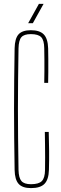

<svg xmlns="http://www.w3.org/2000/svg" viewBox="-20 -959 314 985"><path d="M139 6Q95 6 75.5 -15.8Q56 -37.5 55 -87Q53.5 -173.5 52.8 -250Q52 -326.5 52 -399.5Q52 -472.5 52.8 -548.8Q53.5 -625 55 -711Q56 -761.5 75.2 -782.8Q94.5 -804 138 -804Q184 -804 204.8 -782.2Q225.5 -760.5 227 -711Q227.5 -690.5 227.8 -656.5Q228 -622.5 227.8 -588.5Q227.5 -554.5 227 -534H207Q207.5 -563.5 207.8 -593Q208 -622.5 207.8 -652Q207.5 -681.5 207 -711Q206.5 -752.5 191.5 -768.2Q176.5 -784 138 -784Q103.5 -784 89.8 -768.2Q76 -752.5 75 -711Q73.5 -625 72.8 -548.8Q72 -472.5 72 -399.5Q72 -326.5 72.8 -250Q73.5 -173.5 75 -87Q76 -46.5 90 -30.2Q104 -14 139 -14Q179 -14 194.8 -30.2Q210.5 -46.5 211 -87Q211.5 -119.5 211.5 -152Q211.5 -184.5 211 -217Q210.5 -249.5 210 -282H230Q231.5 -229.5 232 -184.5Q232.5 -139.5 231 -87Q229.5 -37.5 208.2 -15.8Q187 6 139 6ZM124.5 -840 179.5 -939H203.5L148.5 -840Z"/></svg>

Font: Big Shoulders Thin
Style: Regular
Weight: 100
Designer: Patric King
Foundry: XO Type Co
Version: Version 2.002